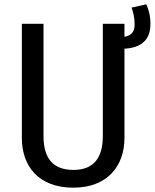

<svg xmlns="http://www.w3.org/2000/svg" viewBox="-20 -854 715 887"><path d="M656 -834 588 -819C595 -797 602 -775 602 -741C602 -708 588 -690 555 -684V-744H455V-225C455 -125 413 -69 319 -69C224 -69 181 -124 181 -225V-744H81V-217C81 -85 159 13 319 13C475 13 555 -86 555 -217V-629C631 -633 675 -669 675 -742C675 -782 666 -812 656 -834Z"/></svg>

Font: Glow Sans SC Condensed Medium
Style: Regular
Weight: 600
Width: 3
Designer: Ryoko NISHIZUKA (kana, bopomofo & ideographs); Paul D. Hunt (Latin, Greek & Cyrillic); Sandoll Communications, Soo-young
Version: Version 0.93